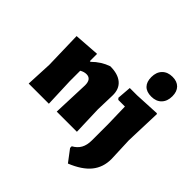

<svg xmlns="http://www.w3.org/2000/svg" viewBox="-231 -921 1312 1312"><g transform="rotate(45 425.0 -265.5)"><path d="M311 0 321 -264Q321 -325 274 -325Q251 -325 227 -311V-210L235 0H40L49 -190L42 -461L227 -474V-404H234Q286 -456 351 -478Q426 -478 465.5 -444Q505 -410 503 -346L499 -210L506 0ZM807 -472 798 -210 805 -35Q805 45 759 101.5Q713 158 616 197L551 111V95Q586 76 603 45.5Q620 15 620 -31V-190L616 -354H552L542 -365L550 -467H621L802 -476ZM796 -633Q796 -585 769 -557Q742 -529 695 -529Q649 -529 625 -553.5Q601 -578 601 -624Q601 -672 628.5 -700Q656 -728 703 -728Q747 -728 771.5 -703Q796 -678 796 -633Z"/></g></svg>

Font: Luna Sans Black
Style: Regular
Weight: 900
Designer: Juan Pablo del Peral
Foundry: Huerta Tipografica
Version: Version 2.001; ttfautohint (v1.5)